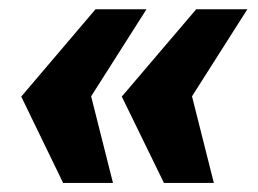

<svg xmlns="http://www.w3.org/2000/svg" viewBox="-20 -529 567 422"><path d="M340.3 -127 247.7 -316.7 411.3 -508.7H523.7L402 -317.3L450 -127ZM118.7 -127 26.7 -316.7 190 -508.7H302L180.3 -317.3L228.3 -127Z"/></svg>

Font: Sansita Swashed Light
Style: Regular
Weight: 300
Designer: Pablo Cosgaya
Foundry: Omnibus-Type
Version: Version 1.003